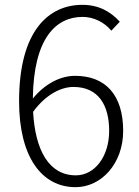

<svg xmlns="http://www.w3.org/2000/svg" viewBox="-20 -762 575 795"><path d="M293 13C399 13 490 -84 490 -220C490 -371 415 -448 291 -448C228 -448 164 -413 116 -354C119 -606 213 -692 322 -692C367 -692 411 -671 441 -635L476 -672C438 -714 389 -742 321 -742C184 -742 59 -638 59 -343C59 -113 152 13 293 13ZM117 -299C172 -374 236 -402 284 -402C388 -402 432 -326 432 -220C432 -115 373 -36 294 -36C183 -36 126 -139 117 -299Z"/></svg>

Font: Noto Sans HK Light
Style: Regular
Weight: 300
Designer: Ryoko NISHIZUKA 西塚涼子 (kana, bopomofo & ideographs); Paul D. Hunt (Latin, Greek & Cyrillic); Sandoll Communications 산돌커뮤니
Foundry: Adobe
Version: Version 2.004;hotconv 1.0.118;makeotfexe 2.5.65603